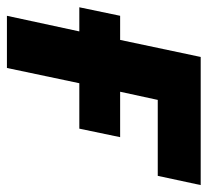

<svg xmlns="http://www.w3.org/2000/svg" viewBox="-48 -544 586 541"><g transform="rotate(90 244.5 -273.0)"><path d="M-6 -204 18 -319H86L134 -546H495L469 -425H255L232 -319H360L336 -204H208L165 0H18L62 -204Z"/></g></svg>

Font: BC Sans
Style: Bold Italic
Weight: 700
Italic angle: -12°
Designer: Monotype Design Team
Province of B.C.
Foundry: Monotype Imaging Inc.
Version: Version 2.000;GOOG;noto-source:20170915:90ef993387c0